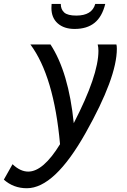

<svg xmlns="http://www.w3.org/2000/svg" viewBox="-108 -745 664 1003"><path d="M32.2 238.3Q-37.6 238.3 -87.9 193.4L-42.5 112.8Q-2 151.4 39.6 151.4Q117.7 151.4 205.6 8.3Q173.8 -347.2 50.8 -512.7H155.8Q250.5 -367.7 277.3 -101.6Q406.2 -351.1 406.2 -479.5Q406.2 -498.5 402.3 -512.7H500Q502.4 -505.9 502.4 -490.2Q502.4 -340.3 339.6 -51Q176.8 238.3 32.2 238.3ZM281.7 -593.8Q226.6 -593.8 193.6 -622.8Q160.6 -651.9 160.6 -703.6Q160.6 -714.4 161.6 -724.6H209.5Q209.5 -695.8 227.5 -679.7Q245.6 -663.6 290.5 -663.6Q373 -663.6 389.6 -724.6H441.9Q425.3 -657.2 385.7 -625.5Q346.2 -593.8 281.7 -593.8Z"/></svg>

Font: Cadman
Style: Italic
Weight: 400
Italic angle: -12°
Designer: Paul James MIller
Foundry: High-Logic / Made with FontCreator
Version: Version 2.114;March 28, 2021;FontCreator 13.0.0.2683 64-bit